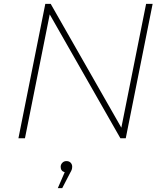

<svg xmlns="http://www.w3.org/2000/svg" viewBox="-20 -720 855 1000"><path d="M76 0 216 -700H244L612 -55L741 -700H775L635 0H607L239 -645L110 0ZM281 260 317 177Q296 171 296 149Q296 137 304.5 128Q313 119 326 119Q340 119 348 127.5Q356 136 356 148Q356 157 353.5 164Q351 171 345 181L304 260Z"/></svg>

Font: Montserrat ExtraLight
Style: Italic
Weight: 200
Italic angle: -11.3°
Designer: Julieta Ulanovsky
Foundry: Julieta Ulanovsky
Version: Version 9.000; ttfautohint (v1.8.4.7-5d5b)